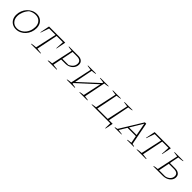

<svg xmlns="http://www.w3.org/2000/svg" viewBox="443 -2158 3939 3939"><g transform="rotate(45 2412.0 -189.0)"><path d="M280 6Q221 6 174.5 -20.5Q128 -47 102 -95Q76 -143 76 -207Q76 -271 99 -328Q122 -385 162 -428.5Q202 -472 254.5 -497Q307 -522 366 -522Q426 -522 471.5 -495.5Q517 -469 542.5 -421.5Q568 -374 568 -310Q568 -246 545.5 -188.5Q523 -131 483.5 -87.5Q444 -44 391.5 -19Q339 6 280 6ZM282 -22Q352 -22 413 -65Q474 -108 506 -181Q519 -210 526 -247Q533 -284 533 -312Q533 -394 486 -443Q439 -492 360 -492Q322 -492 283.5 -480.5Q245 -469 212 -448Q164 -396 137.5 -332Q111 -268 111 -206Q111 -124 158 -73Q205 -22 282 -22Z M1193 -516 1152 -306H1143L1153 -488H970L876 -26L993 -12L990 0H715L716 -10Q775 -23 838 -26L939 -488H753L690 -306H681L723 -516Z M1200 0 1202 -10Q1218 -16 1242.5 -20.5Q1267 -25 1304 -26L1403 -490L1301 -505L1303 -516H1572Q1637 -516 1674.5 -484.5Q1712 -453 1712 -399Q1712 -347 1684 -304.5Q1656 -262 1608 -237.5Q1560 -213 1499 -213H1378L1341 -26L1460 -12L1458 0ZM1563 -488H1433L1384 -240H1563Q1623 -269 1651 -307.5Q1679 -346 1679 -397Q1679 -442 1649 -465Q1619 -488 1563 -488Z M1752 0 1754 -10Q1813 -23 1856 -26L1955 -490L1853 -505L1855 -516H2089L2087 -506Q2066 -502 2043 -497.5Q2020 -493 1985 -491L1906 -90L2316 -468L2321 -490L2210 -505L2213 -516H2455L2453 -506Q2432 -502 2408.5 -497.5Q2385 -493 2351 -491L2258 -26L2353 -12L2351 0H2118L2120 -10Q2146 -16 2171.5 -20.5Q2197 -25 2221 -26L2307 -424L1898 -50L1893 -26L1987 -12L1986 0Z M2473 0 2475 -10Q2534 -23 2577 -26L2676 -490L2574 -505L2576 -516H2810L2808 -506Q2787 -502 2763.5 -497.5Q2740 -493 2707 -491L2614 -27H2915L3015 -490L2912 -505L2915 -516H3148L3146 -506Q3125 -502 3102 -497.5Q3079 -493 3045 -491L2952 -27H3058L3024 144H3013L3016 0Z M3639 -22Q3655 -21 3670 -17.5Q3685 -14 3698 -10L3697 0H3503L3506 -12L3604 -24L3573 -185H3332L3234 -24Q3260 -21 3286.5 -18Q3313 -15 3341 -10L3340 0H3140L3143 -12L3202 -24L3504 -516H3543ZM3348 -212H3568L3515 -488Z M4257 -516 4216 -306H4207L4217 -488H4034L3940 -26L4057 -12L4054 0H3779L3780 -10Q3839 -23 3902 -26L4003 -488H3817L3754 -306H3745L3787 -516Z M4264 0 4266 -10Q4302 -23 4368 -26L4467 -490L4365 -505L4367 -516H4623L4621 -506Q4593 -501 4559.5 -496.5Q4526 -492 4497 -491L4457 -289H4608Q4676 -289 4715.5 -258.5Q4755 -228 4755 -172Q4755 -127 4728.5 -88Q4702 -49 4652 -24.5Q4602 0 4530 0ZM4405 -27H4581Q4643 -38 4681.5 -77.5Q4720 -117 4720 -170Q4720 -262 4596 -262H4452Z"/></g></svg>

Font: Piazzolla SC Thin
Style: Italic
Weight: 100
Italic angle: -11.3°
Designer: Juan Pablo del Peral
Foundry: Huerta Tipografica
Version: Version 1.330